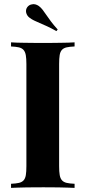

<svg xmlns="http://www.w3.org/2000/svg" viewBox="-20 -914 416 934"><path d="M342.8 -688Q318.8 -687 304 -683.6Q289.1 -680.2 281 -671.1Q272.9 -662.1 270.3 -645.8Q267.6 -629.4 267.6 -602.1V-106Q267.6 -78.6 270.5 -62.3Q273.4 -45.9 281.5 -36.9Q289.6 -27.8 304.2 -24.4Q318.8 -21 342.8 -20V0Q329.1 -0.5 311.5 -1.2Q293.9 -2 274.2 -2.2Q254.4 -2.4 233.4 -2.7Q212.4 -2.9 191.4 -2.9Q167.5 -2.9 144.5 -2.7Q121.6 -2.4 101.1 -2.2Q80.6 -2 63.5 -1.2Q46.4 -0.5 33.7 0V-20Q57.6 -21 72.3 -24.4Q86.9 -27.8 95 -36.9Q103 -45.9 105.7 -62.3Q108.4 -78.6 108.4 -106V-602.1Q108.4 -629.4 105.5 -645.8Q102.5 -662.1 94.5 -671.1Q86.4 -680.2 71.8 -683.6Q57.1 -687 33.7 -688V-708Q46.4 -707 63.5 -706.5Q80.6 -706.1 101.1 -705.8Q121.6 -705.6 144.5 -705.3Q167.5 -705.1 191.4 -705.1Q212.4 -705.1 233.4 -705.3Q254.4 -705.6 274.2 -705.8Q293.9 -706.1 311.5 -706.5Q329.1 -707 342.8 -708ZM112.8 -879.4Q121.6 -890.6 134.3 -892.6Q142.6 -895 151.6 -892.8Q160.6 -890.6 168.9 -884.8Q179.2 -877 187.3 -866.5Q195.3 -856 204.6 -842.3Q213.9 -828.6 227.1 -810.8Q240.2 -793 260.7 -770.5L254.4 -762.7Q228.5 -777.3 208.5 -786.4Q188.5 -795.4 173.1 -802Q157.7 -808.6 146 -814.2Q134.3 -819.8 124 -827.6Q117.2 -832.5 113 -839.1Q108.9 -845.7 107.4 -852.1Q104 -867.2 112.8 -879.4Z"/></svg>

Font: SVN-Playfair Display
Style: Bold
Weight: 700
Designer: Claus Eggers Sørensen
Foundry: Claus Eggers Sørensen
Version: Version 1.004;PS 001.004;hotconv 1.0.70;makeotf.lib2.5.58329